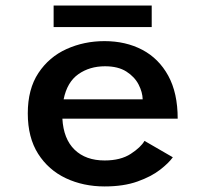

<svg xmlns="http://www.w3.org/2000/svg" viewBox="-20 -660 750 691"><path d="M602 -94Q587.5 -73.5 556 -49Q524.5 -24.5 474.8 -6.8Q425 11 356.5 11Q280 11 217.2 -18.5Q154.5 -48 117.2 -106.5Q80 -165 80 -252Q80 -339.5 118.2 -397.2Q156.5 -455 219.5 -483.5Q282.5 -512 356 -512Q432.5 -512 492 -480.8Q551.5 -449.5 585.5 -387.5Q619.5 -325.5 619.5 -233H204.5Q208.5 -160 248.5 -121.2Q288.5 -82.5 356.5 -82.5Q414 -82.5 450.5 -106.2Q487 -130 500 -153ZM358 -421.5Q302.5 -421.5 262 -393Q221.5 -364.5 209 -302.5H493.5Q493 -328 478.8 -355.8Q464.5 -383.5 434.8 -402.5Q405 -421.5 358 -421.5ZM173 -640H526V-562.5H173Z"/></svg>

Font: League Mono Medium
Style: Regular
Weight: 500
Width: 6
Designer: Tyler Finck
Foundry: The League of Moveable Type / Tyler Finck
Version: Version 2.300;RELEASE